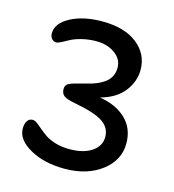

<svg xmlns="http://www.w3.org/2000/svg" viewBox="-94 -617 688 761"><g transform="rotate(15 250.0 -236.5)"><path d="M238.8 64.9Q154.8 64.9 96.4 32Q38.1 -1 38.1 -46.9Q38.1 -65.9 45.9 -77.9Q53.7 -89.8 67.9 -89.8Q76.7 -89.8 86.9 -82Q97.2 -74.2 109.6 -63.5Q122.1 -52.7 137.9 -41.7Q153.8 -30.8 179.9 -22.9Q206.1 -15.1 237.8 -15.1Q294.9 -15.1 328.9 -38.1Q362.8 -61 362.8 -98.1Q362.8 -136.2 329.3 -158.7Q295.9 -181.2 211.9 -196.8Q177.7 -203.1 165.8 -212.2Q153.8 -221.2 153.8 -240.2Q153.8 -256.3 167.7 -263.4Q181.6 -270.5 224.1 -280.8Q283.2 -293.9 311 -316.4Q338.9 -338.9 338.9 -376Q338.9 -411.1 307.6 -433.6Q276.4 -456.1 231 -456.1Q199.7 -456.1 171.6 -449Q143.6 -441.9 127.7 -433.1Q111.8 -424.3 97.9 -417.2Q84 -410.2 78.1 -410.2Q66.4 -410.2 59.1 -418.9Q51.8 -427.7 51.8 -440.9Q51.8 -482.4 104.2 -510.3Q156.7 -538.1 233.9 -538.1Q325.2 -538.1 377.2 -497.1Q429.2 -456.1 429.2 -391.1Q429.2 -344.2 397.9 -303.2Q366.7 -262.2 301.8 -244.1Q369.6 -233.9 409.9 -195.3Q450.2 -156.7 450.2 -95.2Q450.2 -25.9 390.4 19.5Q330.6 64.9 238.8 64.9Z"/></g></svg>

Font: Shantell Sans Irregular Bouncy
Style: Regular
Weight: 400
Designer: Stephen Nixon, Anya Danilova, Shantell Martin
Foundry: Arrow Type
Version: Version 1.006;[9816181b4]